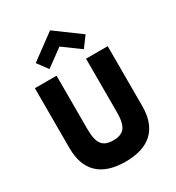

<svg xmlns="http://www.w3.org/2000/svg" viewBox="-264 -1309 1356 1481"><g transform="rotate(-30 414.0 -568.5)"><path d="M414.5 16Q254.5 16 172.2 -61.8Q90 -139.5 90 -292V-825H283V-348.5Q283 -252.5 312.8 -213Q342.5 -173.5 414 -173.5Q486 -173.5 515.8 -213Q545.5 -252.5 545.5 -348.5V-825H738.5V-292Q738.5 -139.5 656.5 -61.8Q574.5 16 414.5 16ZM261.5 -896.5 192.5 -989.5 414.5 -1153 636.5 -989.5 567.5 -896.5 414.5 -1008.5Z"/></g></svg>

Font: Spartan Thin ExtraBold
Style: Regular
Weight: 800
Version: Version 1.004